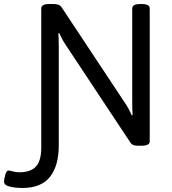

<svg xmlns="http://www.w3.org/2000/svg" viewBox="-115 -722 854 954"><path d="M-95 180Q-95 170 -89 147.5Q-83 125 -73 125Q-68 125 -52.5 129.5Q-37 134 -20 134Q38 134 64 105Q90 76 90 11V-680Q90 -702 130 -702H151Q167 -702 176.5 -698Q186 -694 193 -683L507 -209Q524 -184 540 -149L544 -150Q542 -173 542 -218V-680Q542 -702 582 -702H589Q629 -702 629 -680V-20Q629 2 589 2H569Q543 2 534 -12L212 -498Q195 -523 179 -558L175 -557Q177 -534 177 -489V1Q177 101 133.5 156.5Q90 212 -4 212Q-39 212 -67 205Q-95 198 -95 180Z"/></svg>

Font: Asap-Regular
Style: Regular
Weight: 400
Designer: Pablo Cosgaya
Foundry: Omnibus-Type
Version: Version 2.000; ttfautohint (v1.8)